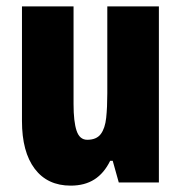

<svg xmlns="http://www.w3.org/2000/svg" viewBox="-20 -573 569 603"><path d="M479 -553V0H353L334 -68H326Q307 -29 276.5 -9.5Q246 10 202 10Q129 10 89 -43Q49 -96 49 -193V-553H211V-246Q211 -191 220.5 -162.5Q230 -134 254 -134Q283 -134 296.5 -152Q310 -170 313.5 -203Q317 -236 317 -280V-553Z"/></svg>

Font: Noto Sans Thai Looped ExtraCondensed Black
Style: Regular
Weight: 900
Width: 2
Designer: Sasikarn Vongin, Ben Mitchell
Foundry: The Fontpad Ltd
Version: Version 1.001; ttfautohint (v1.8.4.7-5d5b)